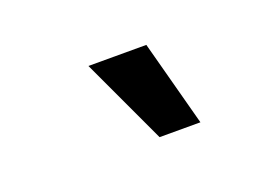

<svg xmlns="http://www.w3.org/2000/svg" viewBox="-43 -861 586 402"><g transform="rotate(-20 250.0 -660.5)"><path d="M259 -565 170 -756H299L350 -565Z"/></g></svg>

Font: Nunito Sans 7pt SemiCondensed
Style: Bold Italic
Weight: 700
Width: 4
Italic angle: -9°
Designer: Vernon Adams
Foundry: Vernon Adams
Version: Version 3.101;gftools[0.9.27]